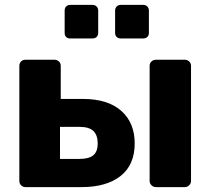

<svg xmlns="http://www.w3.org/2000/svg" viewBox="-20 -764 863 784"><path d="M84 0Q73 0 66 -7.5Q59 -15 59 -25V-495Q59 -506 66 -513Q73 -520 84 -520H203Q213 -520 220.5 -513Q228 -506 228 -495V-360H319Q420 -360 475 -311.5Q530 -263 530 -178Q530 -91 472.5 -45.5Q415 0 313 0ZM225 -115H304Q343 -115 361 -130Q379 -145 379 -178Q379 -212 361.5 -229Q344 -246 304 -246H225ZM617 0Q606 0 598.5 -7.5Q591 -15 591 -25V-495Q591 -506 598.5 -513Q606 -520 617 -520H735Q745 -520 752.5 -513Q760 -506 760 -495V-25Q760 -15 752.5 -7.5Q745 0 735 0ZM473 -607Q463 -607 456.5 -613Q450 -619 450 -630V-721Q450 -731 456.5 -737.5Q463 -744 473 -744H565Q575 -744 581.5 -737.5Q588 -731 588 -721V-630Q588 -619 581.5 -613Q575 -607 565 -607ZM266 -607Q256 -607 250 -613Q244 -619 244 -630V-721Q244 -731 250 -737.5Q256 -744 266 -744H358Q368 -744 374.5 -737.5Q381 -731 381 -721V-630Q381 -619 374.5 -613Q368 -607 358 -607Z"/></svg>

Font: Rubik Light
Style: Bold
Weight: 700
Version: Version 2.104